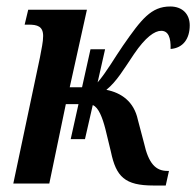

<svg xmlns="http://www.w3.org/2000/svg" viewBox="-20 -566 605 592"><path d="M501 -39H496C460 -39 438 -62 424 -125L405 -197C393 -253 354 -280 308 -289C340 -315 362 -353 393 -399C429 -452 457 -471 477 -471C499 -471 507 -450 506 -415C545 -418 565 -447 565 -488C565 -523 542 -546 505 -546C446 -546 416 -507 359 -425C334 -389 308 -343 281 -312L304 -414H259L233 -297H195L248 -536H67L56 -490H68C95 -490 113 -485 113 -455C113 -436 108 -416 103 -388L21 0H132L183 -245H222L198 -137H242L266 -242C284 -235 296 -203 305 -168L322 -98C338 -21 365 6 453 6H491Z"/></svg>

Font: Noto Serif Condensed Semi
Style: Italic
Weight: 600
Width: 3
Italic angle: -12°
Designer: Monotype Design Team
Foundry: Monotype Imaging Inc.
Version: Version 1.901